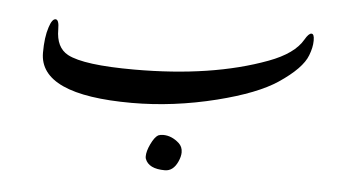

<svg xmlns="http://www.w3.org/2000/svg" viewBox="-37 -279 886 505"><g transform="rotate(5 406.0 -27.0)"><path d="M691.9 -89.8Q639.6 -54.7 534.7 -28.3Q421.4 0 311.5 0Q67.4 0 67.4 -111.3Q67.4 -152.3 76.2 -178.7Q83.5 -201.7 92.8 -201.7Q102.1 -201.7 102.1 -175.8Q102.1 -127.9 133.8 -110.8Q176.8 -87.9 310.1 -87.9Q515.6 -87.9 660.6 -142.1Q727.5 -167 749.5 -205.6Q759.3 -222.7 766.6 -222.7Q773.9 -222.7 773.9 -206.1V-204.1Q773.9 -187 765.6 -165.5Q752.4 -130.4 691.9 -89.8ZM447.3 143.1Q435.5 168.9 413.6 168.9Q370.6 168.9 361.3 143.1Q360.4 140.6 360.4 136.7Q360.4 123 369.6 103.8Q378.9 84.5 388.2 79.1Q393.6 76.7 401.4 76.7Q423.8 76.7 443.4 94.2Q453.6 103.5 453.6 118.2Q453.6 129.4 447.3 143.1Z"/></g></svg>

Font: Dima Nastaligh Tahriri
Style: regular
Weight: 400
Designer: R.Balvardi
Foundry: Dima Software Group
Version: Version 1.00;November 13, 2018;FontCreator 11.5.0.2427 64-bi